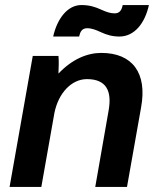

<svg xmlns="http://www.w3.org/2000/svg" viewBox="-20 -742 625 762"><path d="M18 0H144L196 -294C212 -373 264 -428 325 -428C402 -428 425 -381 411 -303L358 0H484L540 -316C565 -453 505 -532 382 -532C327 -532 267 -508 212 -450C213 -475 214 -501 212 -520H110ZM191 -597H294C298 -614 304 -630 326 -630C345 -630 364 -622 381 -614C403 -604 425 -597 454 -597C513 -597 555 -649 571 -722H467C463 -702 455 -689 435 -689C418 -689 403 -694 381 -704C359 -714 336 -722 303 -722C248 -722 207 -668 191 -597Z"/></svg>

Font: Fixel Text 20240404 SemiBold
Style: Italic
Weight: 600
Width: 4
Italic angle: -10°
Designer: AlfaBravo + MacPaw
Foundry: Kyrylo Tkachov, Marchela Mozhyna, Serhii Makarenko, Maria Weinstein, Zakhar Kryvoshyya
Version: Version 1.211;Glyphs 3.2 (3225)